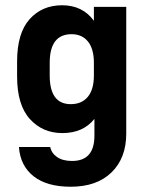

<svg xmlns="http://www.w3.org/2000/svg" viewBox="-20 -546 554 730"><path d="M52 13H171Q176 37 197.5 51.5Q219 66 254 66Q339 66 339 -30V-94Q296 -40 217 -40Q142 -40 93.5 -93.5Q45 -147 45 -255V-312Q45 -420 92.5 -473Q140 -526 216 -526Q294 -526 337 -467V-520H460V-38Q460 55 404 109.5Q348 164 249 164Q158 164 107.5 124Q57 84 52 13ZM337 -259V-307Q337 -360 314.5 -388Q292 -416 252 -416Q169 -416 169 -307V-259Q169 -150 249 -150Q291 -150 314 -178Q337 -206 337 -259Z"/></svg>

Font: D-DIN
Style: DIN-Bold
Weight: 700
Designer: Charles Nix
Foundry: Datto Inc.
Version: Version 1.00